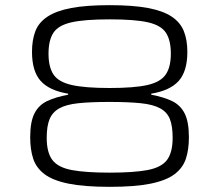

<svg xmlns="http://www.w3.org/2000/svg" viewBox="-20 -716 850 744"><path d="M405 8Q306 8 245 -4.5Q184 -17 152 -41.5Q120 -66 108.5 -101.5Q97 -137 97 -184Q97 -244 113.5 -276.5Q130 -309 163 -324.5Q196 -340 244 -349V-353Q171 -365 137.5 -402.5Q104 -440 104 -515Q104 -561 117 -595Q130 -629 164 -651.5Q198 -674 256 -685Q314 -696 405 -696Q495 -696 553.5 -685Q612 -674 645.5 -651.5Q679 -629 692.5 -595Q706 -561 706 -515Q706 -440 672.5 -402.5Q639 -365 566 -353V-349Q614 -340 646.5 -324.5Q679 -309 695.5 -276.5Q712 -244 712 -184Q712 -137 700.5 -101.5Q689 -66 657 -41.5Q625 -17 564.5 -4.5Q504 8 405 8ZM405 -47Q498 -47 551.5 -57Q605 -67 627 -96Q649 -125 649 -182Q649 -227 638.5 -254Q628 -281 601 -296Q574 -311 526 -316Q478 -321 404 -321Q331 -321 283.5 -316Q236 -311 209.5 -296Q183 -281 172 -254Q161 -227 161 -182Q161 -125 183 -96Q205 -67 258.5 -57Q312 -47 405 -47ZM405 -375Q500 -375 551 -386.5Q602 -398 622 -427Q642 -456 642 -508Q642 -560 623 -589Q604 -618 553.5 -629.5Q503 -641 405 -641Q308 -641 257 -629.5Q206 -618 187 -589Q168 -560 168 -508Q168 -456 187.5 -427Q207 -398 258.5 -386.5Q310 -375 405 -375Z"/></svg>

Font: Saira Expanded Light
Style: Regular
Weight: 300
Width: 7
Designer: Hector Gatti with collaboration of the Omnibus-Type team
Foundry: Omnibus-Type
Version: Version 1.101